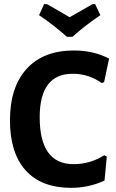

<svg xmlns="http://www.w3.org/2000/svg" viewBox="-20 -895 557 924"><path d="M438 -875 463 -822Q390 -773 329 -718H302Q235 -777 168 -822L192 -875H206Q289 -828 315 -812Q328 -820 425 -875ZM336 -652Q430 -652 505 -613L481 -500L470 -495Q407 -540 330 -540Q171 -540 171 -331Q171 -105 334 -105Q414 -105 482 -148L494 -141L483 -26Q407 9 323 9Q179 9 103.5 -75Q28 -159 28 -316Q28 -476 108.5 -564Q189 -652 336 -652Z"/></svg>

Font: Alegreya Sans
Style: Bold
Weight: 700
Designer: Juan Pablo del Peral
Foundry: Huerta Tipografica
Version: Version 2.007